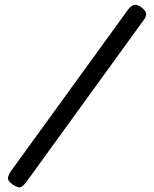

<svg xmlns="http://www.w3.org/2000/svg" viewBox="-20 -754 654 813"><path d="M580 -722Q598 -708 599 -695.5Q600 -683 584 -663L89 20Q79 32 71.5 36.5Q64 41 55.5 38.5Q47 36 33 27Q21 18 16.5 10.5Q12 3 15 -6.5Q18 -16 26 -29L522 -713Q536 -731 549 -733.5Q562 -736 580 -722Z"/></svg>

Font: Fredoka Expanded
Style: Regular
Weight: 400
Width: 7
Designer: Ben Nathan
Foundry: Milena B. Brandão, Ben Nathan
Version: Version 2.001